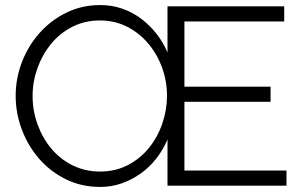

<svg xmlns="http://www.w3.org/2000/svg" viewBox="-20 -735 1196 760"><path d="M1114 -60V0H643V-183Q626 -143 599.5 -108.5Q573 -74 538 -49Q503 -24 462.5 -9.5Q422 5 376 5Q302 5 240.5 -25.5Q179 -56 135 -106.5Q91 -157 66.5 -222Q42 -287 42 -355Q42 -426 67.5 -491Q93 -556 138 -606Q183 -656 244 -685.5Q305 -715 376 -715Q423 -715 464.5 -700.5Q506 -686 540 -660Q574 -634 600.5 -600Q627 -566 643 -527V-710H1105V-650H710V-392H1051V-332H710V-60ZM376 -56Q437 -56 486 -81.5Q535 -107 569.5 -149.5Q604 -192 622.5 -246Q641 -300 641 -356Q641 -414 621.5 -467.5Q602 -521 566.5 -563Q531 -605 482.5 -629.5Q434 -654 376 -654Q315 -654 265.5 -628.5Q216 -603 181.5 -560.5Q147 -518 128 -464.5Q109 -411 109 -355Q109 -297 128.5 -243Q148 -189 183 -147Q218 -105 267.5 -80.5Q317 -56 376 -56Z"/></svg>

Font: Rising Sun Light
Style: Regular
Weight: 300
Designer: Matt McInerney, Pablo Impallari, Rodrigo Fuenzalida (Raleway font), Stephen Hutchings (Greek), Cristiano Sobral (main ch
Foundry: The Rising Sun Project Authors
Version: Version 4.327; ttfautohint (v1.8.4.7-5d5b-dirty)